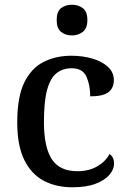

<svg xmlns="http://www.w3.org/2000/svg" viewBox="-20 -783 542 813"><path d="M286 10Q218 10 165.5 -17.5Q113 -45 83 -105.5Q53 -166 53 -265Q53 -373 83 -434Q113 -495 165 -521Q217 -547 282 -547Q330 -547 371 -535Q412 -523 437 -500Q462 -477 462 -444Q462 -410 439 -392.5Q416 -375 362 -375Q362 -423 346 -458.5Q330 -494 283 -494Q247 -494 220.5 -474Q194 -454 180 -404.5Q166 -355 166 -266Q166 -161 199 -109.5Q232 -58 308 -58Q356 -58 391.5 -78.5Q427 -99 444 -131Q463 -117 463 -90Q463 -66 443.5 -43Q424 -20 385 -5Q346 10 286 10ZM285 -633Q257 -633 238.5 -648Q220 -663 220 -698Q220 -734 238.5 -748.5Q257 -763 285 -763Q311 -763 330.5 -748.5Q350 -734 350 -698Q350 -663 330.5 -648Q311 -633 285 -633Z"/></svg>

Font: Noto Serif NP Hmong Medium
Style: Regular
Weight: 500
Designer: Dalton Maag Ltd
Foundry: Dalton Maag Ltd
Version: Version 1.001; ttfautohint (v1.8.4.7-5d5b)